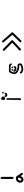

<svg xmlns="http://www.w3.org/2000/svg" viewBox="3060 -3908 880 7040"><g transform="rotate(-90 3500.0 -388.0)"><path d="M428 -44C420 -44 413 -48 407 -55C401 -62 398 -74 398 -92C398 -103 401 -114 406 -126C411 -138 420 -148 432 -157C443 -165 459 -169 478 -169C485 -169 490 -169 493 -168H496C499 -159 500 -149 500 -138C500 -116 494 -95 481 -75C468 -54 451 -44 428 -44ZM498 -330C521 -333 534 -346 536 -369L534 -770C531 -793 519 -806 496 -808C473 -805 460 -792 458 -769L460 -368C463 -345 475 -333 498 -330ZM428 32C470 32 506 15 535 -19C548 -35 559 -53 566 -72L612 -5C621 6 631 12 644 12C655 12 665 8 672 0C679 -7 682 -16 682 -26C682 -33 680 -40 675 -47L557 -221C545 -237 520 -245 482 -245C446 -245 416 -237 393 -222C369 -207 351 -187 340 -163C328 -139 322 -114 322 -89C322 -60 331 -32 349 -7C367 19 393 32 428 32Z M3407 -637C3415 -637 3419 -637 3419 -638C3436 -638 3451 -650 3464 -675C3475 -684 3480 -696 3480 -713C3480 -738 3474 -753 3462 -760C3455 -768 3433 -777 3396 -787H3388C3371 -787 3362 -774 3362 -749L3364 -745C3359 -744 3356 -728 3356 -695C3356 -689 3357 -682 3360 -673C3360 -649 3376 -637 3407 -637ZM3628 -688C3641 -688 3650 -697 3655 -714V-722C3655 -735 3646 -744 3628 -749H3621C3608 -749 3599 -740 3594 -722V-714C3594 -701 3603 -693 3621 -688ZM3566 -562C3591 -573 3604 -583 3604 -593C3614 -601 3619 -615 3619 -635C3619 -647 3610 -656 3592 -661H3585C3573 -661 3561 -648 3549 -623H3533L3530 -625C3521 -650 3510 -663 3497 -663H3490C3472 -663 3463 -649 3463 -621C3463 -616 3468 -606 3478 -593C3478 -582 3491 -572 3518 -562ZM3385 -55C3393 -55 3401 -61 3410 -72C3411 -90 3415 -113 3421 -142C3421 -184 3420 -225 3418 -266C3418 -327 3419 -403 3421 -494L3419 -572C3410 -586 3402 -593 3393 -593H3385C3374 -593 3366 -585 3359 -570L3361 -486C3358 -428 3357 -350 3357 -253L3361 -177C3361 -164 3360 -153 3357 -142C3349 -131 3345 -124 3345 -120C3345 -111 3346 -105 3347 -103C3350 -71 3361 -55 3378 -55Z M4464 -346C4477 -346 4486 -355 4491 -372V-380C4491 -393 4482 -402 4464 -407H4456C4443 -407 4435 -398 4430 -380V-372C4430 -359 4439 -351 4456 -346ZM4551 -344C4564 -344 4573 -353 4578 -370V-378C4578 -391 4569 -400 4551 -405H4542C4529 -405 4520 -396 4515 -378V-370C4515 -357 4524 -349 4542 -344ZM4527 -228C4542 -228 4556 -234 4567 -245C4588 -256 4599 -274 4599 -298C4599 -311 4590 -320 4572 -325H4563C4553 -325 4546 -319 4541 -307C4536 -295 4521 -289 4496 -289C4473 -295 4459 -302 4453 -310C4447 -331 4437 -342 4424 -342H4416C4399 -342 4390 -326 4390 -294C4390 -284 4403 -268 4428 -247C4455 -234 4476 -228 4491 -228ZM4483 25C4491 25 4500 24 4509 21C4532 14 4556 10 4581 10C4591 10 4615 0 4652 -21C4681 -30 4695 -46 4695 -68C4695 -104 4691 -133 4682 -154C4666 -174 4651 -184 4637 -184C4572 -184 4532 -185 4515 -188C4466 -203 4426 -223 4393 -247C4374 -268 4365 -288 4365 -308C4365 -334 4373 -359 4390 -384C4398 -422 4411 -441 4429 -441C4440 -441 4456 -440 4477 -437C4540 -437 4580 -438 4597 -441C4606 -437 4616 -431 4629 -424C4640 -403 4650 -393 4661 -393H4669C4682 -393 4690 -402 4695 -420C4695 -438 4687 -455 4670 -471C4653 -486 4631 -497 4604 -502L4534 -498C4511 -498 4480 -499 4443 -502H4409C4398 -502 4379 -487 4350 -458C4319 -395 4304 -345 4304 -308C4304 -274 4314 -245 4333 -222C4346 -200 4384 -175 4447 -146C4472 -131 4511 -123 4564 -123H4623C4631 -119 4635 -105 4635 -82C4629 -82 4614 -75 4589 -61C4589 -54 4571 -51 4534 -51C4499 -41 4478 -36 4469 -36C4442 -47 4418 -57 4397 -65C4393 -89 4384 -101 4369 -101H4361C4338 -94 4327 -83 4327 -70V-57C4327 -51 4330 -43 4336 -34C4339 -21 4379 -2 4454 25Z M5205 -57C5214 -57 5222 -60 5230 -67L5535 -352C5543 -360 5547 -369 5547 -380C5547 -389 5544 -398 5537 -406L5223 -715C5215 -722 5206 -726 5196 -726C5185 -726 5176 -722 5169 -715C5162 -707 5158 -698 5158 -688C5158 -678 5162 -669 5169 -661L5454 -380L5178 -123C5170 -115 5166 -106 5166 -96C5170 -70 5183 -57 5205 -57ZM5509 -42C5519 -42 5528 -46 5536 -53L5825 -349C5832 -357 5836 -366 5836 -376C5836 -385 5833 -393 5827 -401L5529 -740C5522 -749 5512 -753 5501 -753C5476 -749 5463 -736 5463 -715C5463 -706 5466 -698 5472 -690L5746 -377L5482 -106C5475 -98 5471 -89 5471 -79C5471 -68 5475 -59 5483 -52C5490 -45 5499 -42 5509 -42Z"/></g></svg>

Font: linja lipamanka normal
Style: Regular
Weight: 400
Version: Version 1.000;February 20, 2023;FontCreator 14.0.0.2901 64-b